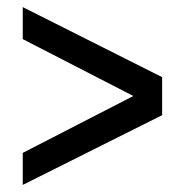

<svg xmlns="http://www.w3.org/2000/svg" viewBox="-20 -524 519 540"><path d="M436 -200 44 -4V-94L355 -254L44 -414V-504L436 -307Z"/></svg>

Font: Archivo Narrow
Style: Regular
Weight: 400
Designer: Hector Gatti
Foundry: Omnibus-Type
Version: Version 1.003